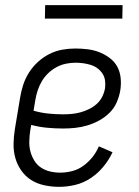

<svg xmlns="http://www.w3.org/2000/svg" viewBox="-20 -716 540 744"><path d="M209 8Q180 8 152 2Q124 -4 101.5 -18Q79 -32 63 -54.5Q47 -77 39.5 -103.5Q32 -130 32.5 -159Q33 -188 38 -218L58 -338Q62 -363 70 -387.5Q78 -412 92.5 -435Q107 -458 127.5 -476.5Q148 -495 172 -507Q196 -519 221.5 -523.5Q247 -528 272 -528Q296 -528 320 -525Q344 -522 365.5 -513.5Q387 -505 405.5 -491Q424 -477 434.5 -457.5Q445 -438 447.5 -414Q450 -390 446 -365Q442 -342 432 -319Q422 -296 404 -278.5Q386 -261 364 -249Q342 -237 318.5 -230Q295 -223 271.5 -220.5Q248 -218 225 -218Q193 -218 162 -221Q131 -224 101 -232L97 -209Q94 -188 93.5 -167.5Q93 -147 98 -128.5Q103 -110 113 -93.5Q123 -77 139 -66.5Q155 -56 174 -51.5Q193 -47 214 -47Q236 -47 259.5 -53Q283 -59 303 -73.5Q323 -88 338.5 -107.5Q354 -127 363 -149L416 -126Q402 -96 380.5 -70Q359 -44 331 -25.5Q303 -7 271.5 0.5Q240 8 209 8ZM225 -273Q241 -273 257.5 -274.5Q274 -276 291 -280.5Q308 -285 324.5 -293Q341 -301 354.5 -313Q368 -325 376 -341Q384 -357 387 -374Q389 -389 387 -404Q385 -419 377 -431Q369 -443 357.5 -451.5Q346 -460 331.5 -464.5Q317 -469 302 -471Q287 -473 272 -473Q254 -473 235 -469Q216 -465 198.5 -455.5Q181 -446 166.5 -432Q152 -418 142 -401Q132 -384 126 -365.5Q120 -347 117 -329L110 -287Q138 -279 166.5 -276Q195 -273 225 -273ZM154 -644 155 -696H455L454 -644Z"/></svg>

Font: Iosevka Term Curly Light
Style: Italic
Weight: 300
Italic angle: -9°
Designer: Belleve Invis
Foundry: Belleve Invis
Version: Version 32.3.0